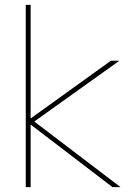

<svg xmlns="http://www.w3.org/2000/svg" viewBox="-20 -770 567 790"><path d="M106 -284H108L436 -520H471L121 -270L476 0H443L108 -256H106V0H86V-750H106Z"/></svg>

Font: M PLUS 1p Thin
Style: Regular
Weight: 250
Version: Version 1.062